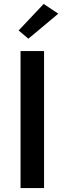

<svg xmlns="http://www.w3.org/2000/svg" viewBox="-20 -961 330 981"><path d="M277.8 -891.1 125 -763.2 75.2 -805.2 203.1 -940.9ZM85 -700.2H205.1V0H85Z"/></svg>

Font: Copperplate Sans CC Heavy
Style: Regular
Weight: 400
Designer: indestructible type*
Foundry: Cowboy Collective
Version: Version 1.000